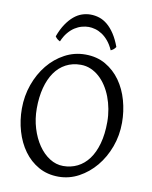

<svg xmlns="http://www.w3.org/2000/svg" viewBox="-93 -906 785 990"><g transform="rotate(10 300.0 -411.0)"><path d="M481 -307.1Q481 -340.8 474.9 -373.8Q468.8 -406.7 457.5 -436.3Q446.3 -465.8 429.9 -491Q413.6 -516.1 393.1 -534.4Q372.6 -552.7 348.1 -563.2Q323.7 -573.7 295.9 -573.7Q252.4 -573.7 218 -555.4Q183.6 -537.1 159.9 -503.2Q136.2 -469.2 123.5 -420.9Q110.8 -372.6 110.8 -313Q110.8 -258.3 125.7 -209.5Q140.6 -160.6 165.8 -123.8Q190.9 -86.9 224.6 -65.4Q258.3 -43.9 295.9 -43.9Q336.4 -43.9 370.4 -60.8Q404.3 -77.6 429 -110.8Q453.6 -144 467.3 -193.4Q481 -242.7 481 -307.1ZM556.6 -315.9Q556.6 -249.5 534.7 -189.7Q512.7 -129.9 474.9 -84.5Q437 -39.1 387.2 -12.2Q337.4 14.6 281.7 14.6Q223.1 14.6 177.2 -11.2Q131.3 -37.1 99.9 -80.6Q68.4 -124 51.8 -180.7Q35.2 -237.3 35.2 -298.8Q35.2 -365.2 56.6 -425.3Q78.1 -485.4 115.2 -530.8Q152.3 -576.2 202.4 -603Q252.4 -629.9 310.1 -629.9Q370.6 -629.9 416.5 -603.3Q462.4 -576.7 493.7 -532.7Q524.9 -488.8 540.8 -432.1Q556.6 -375.5 556.6 -315.9ZM142.6 -695.8Q157.2 -735.4 175.5 -762.2Q193.8 -789.1 214.1 -805.9Q234.4 -822.8 256.3 -830.1Q278.3 -837.4 300.3 -837.4Q324.2 -837.4 346.7 -830.1Q369.1 -822.8 389.4 -805.9Q409.7 -789.1 427.5 -762.2Q445.3 -735.4 460 -695.8Q454.1 -687 448.2 -682.4Q442.4 -677.7 434.1 -673.8Q421.9 -701.7 406 -720.7Q390.1 -739.7 372.6 -751.2Q355 -762.7 336.7 -767.8Q318.4 -772.9 302.2 -772.9Q285.2 -772.9 266.4 -767.8Q247.6 -762.7 229.7 -751.2Q211.9 -739.7 196 -720.7Q180.2 -701.7 168.5 -673.8Q160.2 -677.7 154.3 -682.4Q148.4 -687 142.6 -695.8Z"/></g></svg>

Font: Gentium Plus Afr
Style: Regular
Weight: 400
Designer: J. Victor Gaultney, Annie Olsen, Iska Routamaa, Becca Hirsbrunner
Foundry: SIL International
Version: Version 5.000